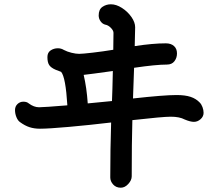

<svg xmlns="http://www.w3.org/2000/svg" viewBox="-20 -831 1040 895"><path d="M929 -305Q929 -288 915 -275.5Q901 -263 884 -263Q867 -263 841 -274Q817 -287 776 -287Q739 -287 597 -271Q594 -168 594 -9Q594 9 578 26.5Q562 44 543 44Q521 44 507.5 29Q494 14 494 -4Q494 -132 498 -260Q397 -248 301.5 -239.5Q206 -231 166 -231Q140 -231 118 -238Q96 -245 73 -262Q63 -269 56.5 -285Q50 -301 50 -318Q50 -335 61.5 -346Q73 -357 89 -357Q105 -357 114 -349Q138 -331 162 -331Q184 -331 294 -340Q286 -471 265 -496Q243 -504 239 -506Q218 -515 209.5 -527.5Q201 -540 201 -565Q201 -586 216 -596Q231 -606 250 -606Q265 -606 278 -598Q293 -590 313.5 -585Q334 -580 349 -580Q364 -580 411.5 -585.5Q459 -591 508 -599Q509 -637 509 -678Q509 -689 496.5 -701.5Q484 -714 471 -716Q458 -719 449 -731.5Q440 -744 440 -759Q440 -787 457.5 -799Q475 -811 497 -811Q522 -811 548.5 -794Q575 -777 592.5 -752Q610 -727 610 -704L608 -616Q692 -629 753 -629Q777 -629 791 -616.5Q805 -604 805 -582Q805 -561 793 -545.5Q781 -530 758 -530Q707 -530 605 -515Q604 -475 600 -372Q744 -388 803 -388Q843 -388 868.5 -379.5Q894 -371 911 -353Q919 -345 924 -331.5Q929 -318 929 -305ZM389 -349 502 -360Q504 -403 506 -500Q399 -485 370 -482Q384 -423 389 -349Z"/></svg>

Font: Tsukimi Rounded SemiBold
Style: Regular
Weight: 600
Designer: Takashi Funayama
Foundry: Takashi Funayama
Version: Version 1.032; ttfautohint (v1.8.3)